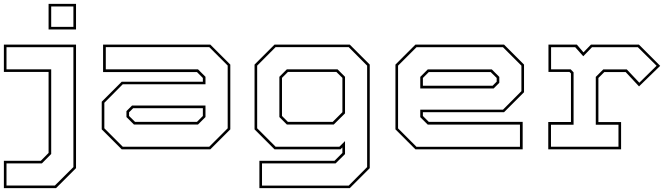

<svg xmlns="http://www.w3.org/2000/svg" viewBox="-45 -770 3450 990"><path d="M205.5 -618V-750H347V-618ZM219 -631.5H333.5V-736.5H219ZM-25 200V59H165.5L205.5 18.5V-399H-25V-540H347V97L244 200ZM-11.5 186.5H238L333.5 91.5V-526.5H-11.5V-412.5H219V24L171 72.5H-11.5Z M582.5 0 479.5 -103V-245.5L582.5 -348.5H1001V-368L970.5 -398.5H486.5V-540H1039.5L1142.5 -437V-103L1039.5 0ZM588 -13.5H1034L1129 -108.5V-432L1034 -527H500.5V-412.5H976L1014.5 -374V-335.5H588L493 -240V-108.5ZM645.5 -128 607 -166.5V-197L636 -226H1014.5V-166.5L976 -128ZM651.5 -141.5H970.5L1001 -172V-212H641.5L620.5 -191V-172Z M1292.5 200V59H1680L1720.5 18.5V-10L1710.5 0H1370.5L1267.5 -103V-437L1370.5 -540H1758.5L1861.5 -437V97L1758.5 200ZM1306 187H1753L1848 91.5V-431.5L1753 -527H1376L1281 -431.5V-108.5L1376 -13.5H1705L1734 -42.5V24.5L1685.5 72.5H1306ZM1434 -128 1395.5 -166.5V-374L1434 -412.5H1695.5L1734 -374V-185.5L1676 -128ZM1439.5 -141.5H1670.5L1720.5 -191.5V-368.5L1689.5 -399H1439.5L1409 -368.5V-172Z M2554 -540 2657 -437V-294.5L2554 -191.5H2135.5V-172L2166 -141.5H2650V0H2097L1994 -103V-437L2097 -540ZM2548.5 -526.5H2102.5L2007.5 -431.5V-108L2102.5 -13H2636V-127.5H2160.5L2122 -166V-204.5H2548.5L2643.5 -300V-431.5ZM2491 -412 2529.5 -373.5V-343L2500.5 -314H2122V-373.5L2160.5 -412ZM2485 -398.5H2166L2135.5 -368V-328H2495L2516 -349V-368Z M2782 0V-141H2899V-391.5L2891.5 -399H2783V-540H2929.5L2963.5 -500L3002 -540H3249.5L3359 -430.5L3250 -324.5L3181 -398.5H3071L3040.5 -368V-140.5H3157.5V0ZM2796 -13.5H3144V-127H3027V-373.5L3065.5 -412H3187L3251.5 -343.5L3340.5 -431L3244 -526.5H3007.5L2962.5 -480L2921 -526.5H2796.5V-412.5H2897.5L2912.5 -397V-127H2796Z"/></svg>

Font: Tourney Expanded Thin
Style: Regular
Weight: 100
Width: 7
Designer: Tyler Finck
Foundry: Etcetera Type Co
Version: Version 1.010; ttfautohint (v1.8.3)